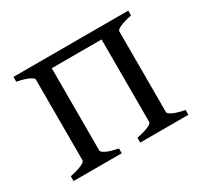

<svg xmlns="http://www.w3.org/2000/svg" viewBox="-104 -589 761 725"><g transform="rotate(-30 277.0 -227.0)"><path d="M317.4 0V-21Q349.6 -27.3 367.2 -35.2Q384.8 -43 385.7 -49.8V-410.2H168.5V-50.8Q168.5 -44.9 184.8 -36.4Q201.2 -27.8 236.8 -21V0H26.9V-21Q60.1 -27.8 77.6 -35.9Q95.2 -43.9 95.2 -50.8V-403.8Q94.2 -409.7 77.9 -418Q61.5 -426.3 26.9 -433.1V-454.1H527.3V-433.1Q494.1 -426.3 476.6 -418.2Q459 -410.2 459 -403.3V-50.8Q459 -44.9 475.3 -36.4Q491.7 -27.8 527.3 -21V0Z"/></g></svg>

Font: Gentium Unicode
Style: Regular
Weight: 400
Version: Version 1.009